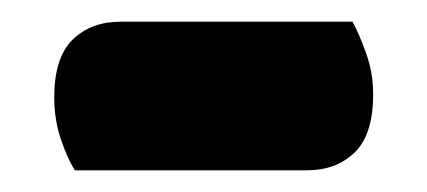

<svg xmlns="http://www.w3.org/2000/svg" viewBox="-20 -343 394 177"><path d="M49 -186Q42 -197 36 -215Q30 -233 30 -253Q30 -290 47 -306.5Q64 -323 91 -323H305Q311 -312 317.5 -294Q324 -276 324 -256Q324 -219 307 -202.5Q290 -186 263 -186Z"/></svg>

Font: Baloo Tammudu
Style: Regular
Weight: 400
Designer: Omkar Shende and Ek Type
Foundry: Ek Type
Version: Version 1.443;PS 1.000;hotconv 16.6.51;makeotf.lib2.5.65220;